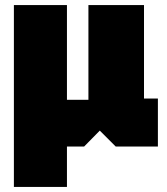

<svg xmlns="http://www.w3.org/2000/svg" viewBox="-20 -580 660 760"><path d="M35 160V-560H245V-185H330V-560H550V-190H605V0H438L375 -63L313 0H245V160Z"/></svg>

Font: Tektur SemiCondensed Black
Style: Regular
Weight: 900
Width: 4
Designer: Adam Jagosz
Foundry: Adam Jagosz
Version: Version 1.005;gftools[0.9.30]